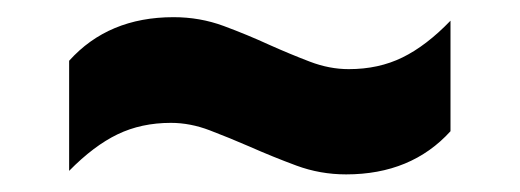

<svg xmlns="http://www.w3.org/2000/svg" viewBox="-20 -488 590 218"><path d="M373 -290Q343.5 -290 316.5 -300Q289.5 -310 263.5 -321.5Q240.5 -331.5 218.2 -340Q196 -348.5 174 -348.5Q140.5 -348.5 113.5 -335.5Q86.5 -322.5 58.5 -294V-419Q103 -468.5 177 -468.5Q207 -468.5 234 -458.5Q261 -448.5 286 -437Q309.5 -426.5 331.8 -418Q354 -409.5 376 -409.5Q410 -409.5 437 -422.8Q464 -436 491.5 -464.5V-339Q447 -290 373 -290Z"/></svg>

Font: Encode Sans Condensed Thin
Style: Bold
Weight: 700
Version: Version 3.002